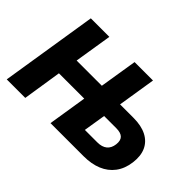

<svg xmlns="http://www.w3.org/2000/svg" viewBox="-119 -1012 1319 1319"><g transform="rotate(45 540.0 -352.5)"><path d="M26 0 138 -705H318L274 -431H519L563 -705H742L698 -429H828Q905 -429 955.5 -403Q1006 -377 1028.5 -328.5Q1051 -280 1042 -210Q1033 -141 997.5 -94Q962 -47 905 -23.5Q848 0 773 0H451L496 -283H250L206 0ZM651 -134H772Q817 -134 842.5 -155Q868 -176 873 -216Q878 -256 859 -275.5Q840 -295 795 -295H677Z"/></g></svg>

Font: Nunito Sans 10pt SemiCondensed Black
Style: Italic
Weight: 900
Width: 4
Italic angle: -9°
Designer: Vernon Adams
Foundry: Vernon Adams
Version: Version 3.101;gftools[0.9.27]